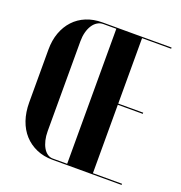

<svg xmlns="http://www.w3.org/2000/svg" viewBox="-127 -808 866 918"><g transform="rotate(20 306.5 -349.5)"><path d="M41 -489Q41 -536 55 -574.5Q69 -613 95 -641Q121 -669 157.5 -684Q194 -699 239 -699H591V-693H443V-360H570V-354H443V-6H591V0H239Q194 0 157.5 -16Q121 -32 95 -60.5Q69 -89 55 -129.5Q41 -170 41 -220ZM171 -578V-121Q171 -96 176 -75Q181 -54 190 -38.5Q199 -23 211.5 -14.5Q224 -6 239 -6H312V-693H246Q230 -693 216 -684.5Q202 -676 192 -660.5Q182 -645 176.5 -624Q171 -603 171 -578Z"/></g></svg>

Font: Moniqa Black
Style: Regular
Weight: 900
Designer: Rajesh Rajput
Foundry: Rajesh Rajput
Version: Version 1.000